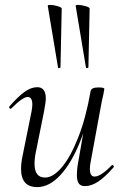

<svg xmlns="http://www.w3.org/2000/svg" viewBox="-20 -751 505 784"><path d="M66 -61Q66 -88 73 -119L109 -297Q112 -314 112 -324Q112 -355 93 -355Q73 -355 27 -309Q25 -307 23 -307Q20 -307 18 -310.5Q16 -314 19 -317Q54 -357 80.5 -376Q107 -395 132 -395Q167 -395 167 -349Q167 -334 160 -297L128 -138Q121 -107 121 -82Q121 -26 164 -26Q197 -26 232.5 -68Q268 -110 299.5 -190Q331 -270 350 -379L363 -378Q343 -262 307.5 -173.5Q272 -85 226.5 -36Q181 13 132 13Q66 13 66 -61ZM294 -35Q294 -61 299 -87L350 -379Q353 -394 382 -394Q406 -394 406 -388L402 -365Q396 -341 391 -312L350 -89Q347 -74 347 -62Q347 -30 366 -30Q392 -30 436 -76Q437 -77 439 -77Q442 -77 444 -73.5Q446 -70 444 -68Q409 -28 381 -9.5Q353 9 327 9Q310 9 302 -1.5Q294 -12 294 -35ZM185 -731Q198 -731 215 -726Q232 -721 232 -716L227 -476Q227 -474 222 -473Q217 -472 217 -475L175 -727Q175 -731 185 -731ZM299 -731Q312 -731 329 -726Q346 -721 346 -716L341 -476Q341 -474 336 -473Q331 -472 331 -475L289 -727Q289 -731 299 -731Z"/></svg>

Font: Cormorant Infant
Style: Italic
Weight: 400
Italic angle: -10°
Designer: Christian Thalmann (Catharsis Fonts)
Foundry: Catharsis Fonts
Version: Version 4.000